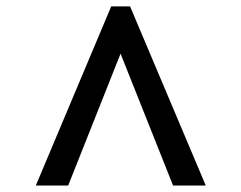

<svg xmlns="http://www.w3.org/2000/svg" viewBox="-20 -717 743 591"><path d="M90.3 -146 322.3 -697.3H380.4L613.3 -146H512.7L351.1 -551.8L189.9 -146Z"/></svg>

Font: Gelasio
Style: Bold
Weight: 700
Designer: Eben Sorkin
Foundry: Eben Sorkin
Version: Version 1.008